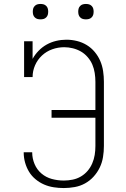

<svg xmlns="http://www.w3.org/2000/svg" viewBox="-20 -944 640 972"><path d="M303 8Q277 8 251.5 4Q226 0 203 -10Q180 -20 160 -36.5Q140 -53 127 -74.5Q114 -96 107 -121Q100 -146 100 -172V-173H143V-172Q143 -142 155 -113.5Q167 -85 190 -65.5Q213 -46 242.5 -38Q272 -30 303 -30Q325 -30 347.5 -34.5Q370 -39 389.5 -50.5Q409 -62 423.5 -79Q438 -96 447 -117Q456 -138 459.5 -160Q463 -182 463 -205V-348H241V-387H463V-530Q463 -552 459.5 -574.5Q456 -597 447.5 -617Q439 -637 424 -654.5Q409 -672 390 -683Q371 -694 349 -699.5Q327 -705 305 -705Q274 -705 244.5 -694.5Q215 -684 192.5 -663Q170 -642 157.5 -613.5Q145 -585 145 -554H102V-735H145V-646Q157 -668 175.5 -687Q194 -706 216.5 -718.5Q239 -731 264.5 -737Q290 -743 316 -743Q343 -743 369.5 -736.5Q396 -730 419 -716Q442 -702 459.5 -681Q477 -660 487.5 -635.5Q498 -611 502 -584Q506 -557 506 -530V-205Q506 -177 501.5 -149Q497 -121 485 -96Q473 -71 454 -50Q435 -29 410.5 -15.5Q386 -2 358 3Q330 8 303 8ZM415 -846Q407 -846 399.5 -848Q392 -850 386 -856Q380 -862 378 -869.5Q376 -877 376 -885Q376 -893 378 -900.5Q380 -908 386 -914Q392 -920 399.5 -922Q407 -924 415 -924Q423 -924 430.5 -922Q438 -920 444 -914Q450 -908 452 -900.5Q454 -893 454 -885Q454 -877 452 -869.5Q450 -862 444 -856Q438 -850 430.5 -848Q423 -846 415 -846ZM185 -846Q177 -846 169.5 -848Q162 -850 156 -856Q150 -862 148 -869.5Q146 -877 146 -885Q146 -893 148 -900.5Q150 -908 156 -914Q162 -920 169.5 -922Q177 -924 185 -924Q193 -924 200.5 -922Q208 -920 214 -914Q220 -908 222 -900.5Q224 -893 224 -885Q224 -877 222 -869.5Q220 -862 214 -856Q208 -850 200.5 -848Q193 -846 185 -846Z"/></svg>

Font: Iosevka Etoile Extralight
Style: Regular
Weight: 200
Designer: Belleve Invis
Foundry: Belleve Invis
Version: Version 22.1.2; ttfautohint (v1.8.4)